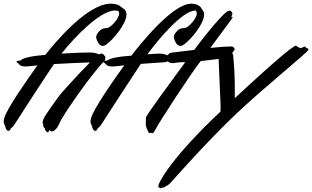

<svg xmlns="http://www.w3.org/2000/svg" viewBox="-75 -707 1700 1046"><path d="M496 -402C490 -406 494 -406 488 -411C485 -414 481 -415 478 -415C476 -415 474 -414 472 -414C469 -412 467 -411 465 -411C449 -418 431 -421 414 -421C376 -421 324 -419 260 -415C332 -506 471 -650 552 -650C559 -650 566 -648 570 -647C572 -643 574 -639 574 -634C574 -606 532 -562 514 -556C493 -550 482 -560 456 -525C451 -517 449 -511 449 -505C449 -494 455 -486 458 -478C462 -469 471 -457 484 -457C490 -457 497 -459 505 -465C540 -490 614 -576 614 -628C614 -638 611 -648 604 -655C597 -661 591 -665 586 -668C575 -680 556 -687 529 -687C402 -687 229 -481 172 -408C168 -407 164 -407 160 -407C43 -397 42 -378 34 -377C20 -376 15 -374 15 -371C15 -368 20 -364 25 -361C32 -355 33 -345 64 -345C73 -345 85 -346 101 -348L129 -351C76 -277 -43 -108 -52 -62C-54 -54 -55 -48 -55 -44C-55 -34 -50 -31 -46 -16C-43 -2 -36 6 -29 6C-25 6 -21 3 -18 -3C-11 -20 -17 3 8 -35C30 -69 155 -264 219 -358C293 -362 373 -366 415 -367C356 -307 259 -202 243 -179C220 -147 168 -77 161 -56C158 -48 157 -43 157 -40C157 -34 160 -33 160 -31C160 -20 162 -11 168 -10C170 -10 167 3 182 13C183 14 184 14 185 14C191 14 191 3 194 3C198 3 202 9 208 9C214 9 221 5 231 -5C237 -10 252 -41 256 -50C264 -69 399 -275 495 -377C498 -380 499 -386 499 -391C499 -396 498 -401 496 -402Z M846 -392C846 -405 842 -405 816 -413C810 -414 802 -415 791 -415C775 -415 753 -413 728 -411C792 -498 920 -650 991 -650C995 -646 997 -640 997 -634C997 -606 955 -562 937 -556C916 -550 905 -560 879 -525C874 -517 872 -511 872 -505C872 -494 878 -486 881 -478C885 -469 894 -457 907 -457C913 -457 920 -459 928 -465C963 -490 1037 -576 1037 -628C1037 -638 1034 -648 1026 -655C1018 -675 996 -687 967 -687C866 -687 694 -473 641 -404C634 -403 626 -402 619 -402C521 -394 515 -378 507 -377C493 -376 488 -374 488 -371C488 -368 493 -364 498 -361C505 -355 506 -345 537 -345C546 -345 558 -346 574 -348L602 -351C549 -278 430 -108 421 -62C419 -54 418 -48 418 -44C418 -34 423 -31 427 -16C430 -2 437 6 444 6C448 6 452 3 455 -3C462 -20 456 3 481 -35C502 -68 625 -258 692 -359L822 -368C842 -370 846 -379 846 -392Z M1189 -639C1186 -644 1183 -649 1177 -649C1174 -649 1170 -648 1164 -645C1142 -634 1060 -539 983 -435C919 -428 865 -420 858 -420C842 -419 843 -404 834 -404C830 -404 829 -400 829 -395C829 -388 831 -379 836 -375C845 -366 855 -363 865 -363C878 -363 891 -368 917 -368H934C850 -253 736 -99 722 -71C720 -66 720 -63 720 -60C720 -38 719 -35 719 -33C719 -19 725 -6 730 5C734 15 736 18 739 18C741 18 743 16 747 16C749 16 752 19 755 19C758 19 763 15 771 0C794 -46 967 -309 1018 -374L1067 -380C1144 -388 1174 -395 1183 -406C1191 -418 1194 -425 1199 -430C1202 -433 1203 -436 1203 -439C1203 -448 1193 -454 1184 -454C1159 -454 1117 -451 1071 -446L1184 -599C1191 -609 1193 -613 1193 -614C1193 -615 1192 -615 1192 -615C1191 -615 1186 -611 1185 -611C1185 -618 1191 -624 1191 -633C1191 -635 1190 -637 1189 -639Z M1605 -436C1605 -439 1604 -444 1599 -444C1588 -444 1593 -453 1586 -453C1578 -453 1571 -445 1562 -445C1559 -445 1556 -446 1554 -448C1549 -452 1546 -451 1543 -454C1542 -456 1540 -458 1537 -458C1534 -458 1531 -457 1527 -454C1471 -419 1299 -260 1204 -172C1205 -222 1204 -284 1202 -317C1201 -333 1197 -393 1195 -407C1189 -421 1189 -421 1182 -421C1176 -421 1175 -431 1167 -431C1161 -431 1160 -422 1150 -422C1139 -422 1142 -418 1137 -413C1136 -412 1135 -412 1134 -412C1130 -412 1127 -414 1124 -414C1121 -414 1119 -413 1117 -411C1116 -410 1116 -406 1116 -400C1116 -356 1125 -196 1126 -152C1127 -130 1127 -114 1126 -99C866 145 788 285 788 306C788 313 788 314 789 314C791 314 793 314 795 316C797 318 799 319 800 319C803 319 805 315 813 315C824 315 823 311 828 307C833 303 837 310 865 277C900 238 1057 60 1215 -90C1372 -238 1605 -424 1605 -436Z"/></svg>

Font: Oregano
Style: Italic
Weight: 400
Italic angle: -12°
Designer: Astigmatic (AOETI)
Foundry: Astigmatic (AOETI)
Version: Version 1.000